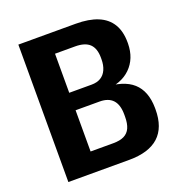

<svg xmlns="http://www.w3.org/2000/svg" viewBox="-127 -810 868 919"><g transform="rotate(-20 307.0 -350.0)"><path d="M66 -700H358Q425 -700 470 -681.5Q515 -663 538 -625.5Q561 -588 561 -531V-525Q560 -449 512.5 -402.5Q465 -356 381 -353L379 -367Q479 -365 527.5 -321.5Q576 -278 577 -192V-184Q577 -92 526.5 -46Q476 0 376 0H66ZM331 -101Q366 -101 387 -111.5Q408 -122 418 -144Q428 -166 428 -202V-212Q428 -262 405.5 -286.5Q383 -311 338 -311H216V-101ZM330 -400Q358 -400 377 -411.5Q396 -423 406 -445.5Q416 -468 416 -498V-506Q416 -553 392.5 -576Q369 -599 318 -599H216V-400Z"/></g></svg>

Font: Pathway Extreme SemiCondensed
Style: Bold
Weight: 700
Width: 4
Version: Version 1.001;gftools[0.9.26]